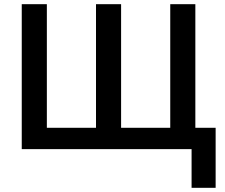

<svg xmlns="http://www.w3.org/2000/svg" viewBox="-20 -713 1077 918"><path d="M896 185V0H84V-693H204V-102H439V-693H559V-102H794V-693H914V-102H1011V185Z"/></svg>

Font: Ubuntu Sans SemiBold
Style: Regular
Weight: 600
Designer: Dalton Maag Ltd
Foundry: Dalton Maag Ltd
Version: Version 1.006; ttfautohint (v1.8.4.7-5d5b)